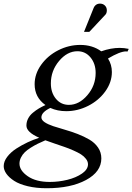

<svg xmlns="http://www.w3.org/2000/svg" viewBox="-86 -734 717 1040"><path d="M348.6 -490.7Q415 -490.7 462.4 -456.1Q515.1 -474.6 562.5 -474.6Q585.9 -474.6 611.3 -469.2L604.5 -454.6Q599.6 -455.6 596.7 -455.6Q564 -455.6 499 -417Q520 -383.8 520 -343.8Q520 -288.6 484.4 -239Q448.7 -189.5 391.6 -160.6Q334.5 -131.8 272.5 -131.8Q225.6 -131.8 186.5 -149.4Q138.2 -126 138.2 -98.1Q138.2 -84 156 -72Q173.8 -60.1 202.6 -50.5Q231.4 -41 265.9 -31.2Q300.3 -21.5 335 -8.1Q369.6 5.4 398.4 22.2Q427.2 39.1 445.1 65.2Q462.9 91.3 462.9 124Q462.9 196.3 380.1 241Q297.4 285.6 166.5 285.6Q110.4 285.6 64.5 274.7Q18.6 263.7 -9 245.8Q-36.6 228 -51.3 207.3Q-65.9 186.5 -65.9 166Q-65.9 140.6 -46.9 115.5Q-27.8 90.3 2.4 70.8Q32.7 51.3 64.2 36.6Q95.7 22 126.5 12.2Q57.1 -18.1 57.1 -53.7Q57.1 -74.2 66.4 -92Q75.7 -109.9 92.3 -123.5Q108.9 -137.2 124.5 -146.5Q140.1 -155.8 160.2 -165Q101.6 -206.5 101.6 -277.8Q101.6 -333.5 137 -383.1Q172.4 -432.6 229.5 -461.7Q286.6 -490.7 348.6 -490.7ZM183.6 251.5Q231.9 251.5 278.8 240Q325.7 228.5 358.2 206.1Q390.6 183.6 390.6 155.8Q390.6 140.6 379.6 126.5Q368.7 112.3 353 102.3Q337.4 92.3 311.3 80.8Q285.2 69.3 263.7 62Q242.2 54.7 210.2 43.7Q178.2 32.7 159.7 25.9Q135.7 36.1 117.9 44.9Q100.1 53.7 80.3 66.2Q60.5 78.6 48.1 90.8Q35.6 103 27.6 119.1Q19.5 135.3 19.5 152.3Q19.5 189.5 64.2 220.5Q108.9 251.5 183.6 251.5ZM333.5 -456.5Q278.3 -456.5 233.9 -403.6Q189.5 -350.6 189.5 -282.2Q189.5 -231.9 216.8 -199Q244.1 -166 287.1 -166Q342.3 -166 387.2 -218.3Q432.1 -270.5 432.1 -338.9Q432.1 -389.2 404.3 -422.9Q376.5 -456.5 333.5 -456.5ZM397.9 -561.5H369.1L421.4 -691.4Q424.3 -698.7 429.7 -704.1Q439.9 -714.4 455.6 -714.4Q471.7 -714.4 482.2 -704.1Q492.7 -693.8 492.7 -678.2Q492.7 -662.1 484.4 -653.8Z"/></svg>

Font: Flanker
Style: Italic
Weight: 400
Italic angle: -12°
Designer: Flanker
Version: Version 2.027